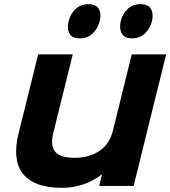

<svg xmlns="http://www.w3.org/2000/svg" viewBox="-20 -891 817 921"><path d="M709 -789Q700 -754 675 -730.5Q650 -707 614 -707Q577 -707 564 -730.5Q551 -754 559 -789Q568 -825 592.5 -848Q617 -871 654 -871Q691 -871 704 -848Q717 -825 709 -789ZM458 -789Q449 -754 424.5 -730.5Q400 -707 363 -707Q326 -707 313 -730.5Q300 -754 309 -789Q318 -825 342.5 -848Q367 -871 404 -871Q441 -871 454 -848Q467 -825 458 -789ZM621 1H456L469 -54H467Q429 -23 379.5 -6.5Q330 10 279 10Q208 10 161 -8Q114 -26 88.5 -59.5Q63 -93 58.5 -140.5Q54 -188 68 -246L163 -630H329L236 -255Q229 -226 230 -204Q231 -182 242.5 -166Q254 -150 277.5 -142Q301 -134 339 -134Q407 -134 456 -166.5Q505 -199 521 -262L612 -630H777Z"/></svg>

Font: TypoPRO Sinkin Sans
Style: 700 Bold Italic
Weight: 700
Italic angle: -112°
Designer: Keith Bates
Foundry: K-Type
Version: Sinkin Sans (version 1.0)  by Keith Bates   •   © 2014   www